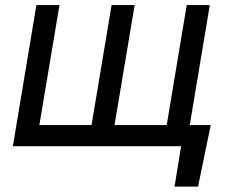

<svg xmlns="http://www.w3.org/2000/svg" viewBox="-20 -565 909 742"><path d="M794.4 -81.7H713.4L790.8 -545.5H701.7L624.3 -81.7H422.6L500.4 -545.5H411.2L333.8 -81.7H132.1L209.9 -545.5H120.7L29.8 0H680L654.5 156.2H745.4Z"/></svg>

Font: Margiela Sans Text
Style: Italic
Weight: 400
Italic angle: -9.39999°
Designer: Stefan Endress, Andreas Faust
Version: Version 1.100;FEAKit 1.0